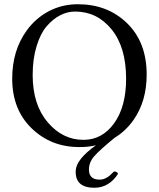

<svg xmlns="http://www.w3.org/2000/svg" viewBox="-20 -678 742 898"><path d="M532.2 134.8Q490.2 199.7 421.9 200.2Q334 200.2 334 126Q334 94.7 358.9 64Q383.8 33.2 428.7 1.5Q391.1 10.3 350.1 9.8Q218.3 9.8 127.7 -78.1Q37.1 -166 37.1 -310.1Q37.1 -442.4 105.5 -536.1Q147.5 -593.8 209.2 -626Q271 -658.2 344.2 -658.2Q483.4 -658.2 574.7 -569.1Q666 -480 666 -329.1Q666 -204.1 604 -116.2Q567.9 -64.9 515.6 -33.2Q445.3 24.4 420.7 52.7Q396 81.1 396 115.2Q396 162.1 445.8 162.1Q460 162.1 471.9 156.5Q483.9 150.9 491.5 144.5Q499 138.2 513.2 124Q526.4 123.5 532.2 134.8ZM331.1 -624Q294.9 -624 261 -606.4Q227.1 -588.9 198 -554.9Q168.9 -521 150.9 -461.4Q132.8 -401.9 132.8 -327.1Q132.8 -189 202.9 -106.4Q272.9 -23.9 370.1 -23.9Q458 -23.9 513.9 -101.6Q569.8 -179.2 569.8 -310.1Q569.8 -457 502 -540.5Q434.1 -624 331.1 -624Z"/></svg>

Font: Linux Libertine Capitals
Style: Small Caps
Weight: 400
Designer: Philipp H. Poll
Foundry: Philipp H. Poll
Version: Version 5.1.3